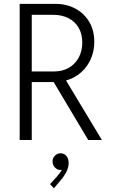

<svg xmlns="http://www.w3.org/2000/svg" viewBox="-20 -740 602 1015"><path d="M84 -719.7H272.5Q330.1 -719.7 377 -695.3Q423.8 -670.9 451.2 -625.2Q478.5 -579.6 478.5 -519Q478.5 -470.7 460.4 -429Q442.4 -387.2 408.4 -357.2Q374.5 -327.1 329.1 -314.5L518.6 0H446.3L263.7 -306.2H147.9V0H84ZM267.1 -362.3Q309.6 -362.3 343.3 -381.3Q377 -400.4 396 -435.3Q415 -470.2 415 -515.1Q415 -560.1 395.8 -593.3Q376.5 -626.5 341.8 -644Q307.1 -661.6 262.2 -661.6H147.9V-362.3ZM244.6 233.4 279.8 194.8Q300.8 170.4 307.1 157.7Q302.2 158.7 299.3 158.7Q283.7 158.7 270.8 145.8Q257.8 132.8 257.8 113.8Q257.8 95.2 270.5 82.8Q283.2 70.3 299.3 70.3Q318.8 70.3 330.8 84.2Q342.8 98.1 342.8 121.6Q342.8 146.5 329.8 170.7Q316.9 194.8 302.2 210.9L265.1 255.4Z"/></svg>

Font: Reddit Mono Light
Style: Regular
Weight: 300
Monospace: yes
Designer: Stephen Hutchings
Foundry: Reddit
Version: Version 1.011